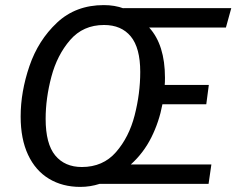

<svg xmlns="http://www.w3.org/2000/svg" viewBox="-20 -721 928 753"><path d="M866 -613H565Q627 -545 627 -416Q627 -398 626 -388H799L789 -312H617Q604 -243 573.5 -182Q543 -121 493 -76H809L798 0H371Q334 12 295 12Q225 12 172 -20Q119 -52 90 -114Q61 -176 61 -264Q61 -361 95.5 -462Q130 -563 203.5 -632Q277 -701 387 -701Q430 -701 465 -688L463 -689H887ZM530 -439Q530 -533 493 -578Q456 -623 388 -623Q306 -623 255 -564Q204 -505 181.5 -420Q159 -335 159 -255Q159 -157 196.5 -111.5Q234 -66 301 -66Q384 -66 435 -124.5Q486 -183 508 -268.5Q530 -354 530 -439Z"/></svg>

Font: FiraGO
Style: Italic
Weight: 400
Italic angle: -8°
Designer: bBox Type GmbH
Foundry: bBox Type GmbH
Version: Version 1.001